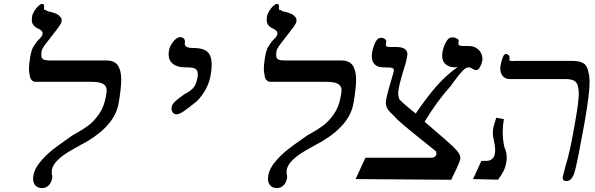

<svg xmlns="http://www.w3.org/2000/svg" viewBox="-20 -915 3040 981"><path d="M426 -193Q363 -159 329.2 -138.5Q295.5 -118 272.2 -94.5Q249 -71 244.5 -45V-25Q247 -21 247 -12.5Q247 -7 246.5 -4Q242 19.5 228 32.8Q214 46 195.5 46Q173.5 46 161.2 32.8Q149 19.5 149 -3Q149 -10 150.5 -18Q156.5 -53 185.2 -87.5Q214 -122 247.2 -148.5Q280.5 -175 323 -204Q345.5 -219.5 350.5 -223.5L367.5 -233Q403.5 -253 431.5 -273.8Q459.5 -294.5 485.5 -331.5Q511.5 -368.5 520.5 -420Q521 -423.5 523 -434.5Q525 -445.5 525 -454Q525 -475 507.8 -486Q490.5 -497 444 -497H162Q149 -497 140.8 -506.8Q132.5 -516.5 131.5 -534Q128 -546.5 128 -563Q128 -588 134.5 -625Q138.5 -649 144.5 -663.8Q150.5 -678.5 168.5 -703Q185.5 -719.5 191.5 -727.8Q197.5 -736 197.5 -746Q197.5 -752 193.2 -756.5Q189 -761 179 -767Q159.5 -775 151 -786.2Q142.5 -797.5 142.5 -814Q142.5 -822 144 -831Q146 -843.5 155.2 -858.5Q164.5 -873.5 175.8 -884.2Q187 -895 194 -895Q200.5 -895 203 -892Q205.5 -889 205.5 -883.5Q205.5 -878.5 205 -876L205.5 -865Q212 -866 224 -857.5Q250.5 -852.5 266.2 -845.2Q282 -838 284.5 -831.5Q295 -825.5 295 -811.5Q295 -807.5 294.5 -805Q293 -795.5 280.5 -778Q268 -760.5 244 -730.5Q220 -700.5 207.5 -683Q195 -665.5 193 -655Q191 -643.5 191 -634Q191 -617 201.2 -611.5Q211.5 -606 238.5 -606H523.5Q565 -606 582.2 -580.5Q599.5 -555 599.5 -507Q599.5 -466 586 -387Q576.5 -332 536 -283.2Q495.5 -234.5 426 -193Z M882 -331Q870.5 -331 863.5 -339.5Q856.5 -348 856.5 -360.5Q856.5 -378.5 871.8 -393.8Q887 -409 912.5 -426.5L923.5 -434.5Q949 -446.5 965.8 -464Q982.5 -481.5 988.5 -516Q990.5 -526 990.5 -535.5Q990.5 -551 983.5 -558.8Q976.5 -566.5 962.8 -568.8Q949 -571 924.5 -571Q886.5 -571 864 -588.5Q841.5 -606 841.5 -638Q841.5 -646 843 -655Q846 -672.5 855.5 -688.8Q865 -705 877.5 -715Q890 -725 901 -725Q912 -725 918.5 -718.8Q925 -712.5 925 -702.5Q925 -699 924.5 -697Q924 -695.5 924 -692Q924 -670 963.5 -670Q998 -670 1019 -662.5Q1040 -655 1050.8 -636.2Q1061.5 -617.5 1061.5 -585Q1061.5 -558.5 1056 -529Q1050 -494.5 1032 -460.5Q1014 -426.5 985.5 -397.5Q943 -363.5 919.8 -347.2Q896.5 -331 882 -331Z M1626 -193Q1563 -159 1529.2 -138.5Q1495.5 -118 1472.2 -94.5Q1449 -71 1444.5 -45V-25Q1447 -21 1447 -12.5Q1447 -7 1446.5 -4Q1442 19.5 1428 32.8Q1414 46 1395.5 46Q1373.5 46 1361.2 32.8Q1349 19.5 1349 -3Q1349 -10 1350.5 -18Q1356.5 -53 1385.2 -87.5Q1414 -122 1447.2 -148.5Q1480.5 -175 1523 -204Q1545.5 -219.5 1550.5 -223.5L1567.5 -233Q1603.5 -253 1631.5 -273.8Q1659.5 -294.5 1685.5 -331.5Q1711.5 -368.5 1720.5 -420Q1721 -423.5 1723 -434.5Q1725 -445.5 1725 -454Q1725 -475 1707.8 -486Q1690.5 -497 1644 -497H1362Q1349 -497 1340.8 -506.8Q1332.5 -516.5 1331.5 -534Q1328 -546.5 1328 -563Q1328 -588 1334.5 -625Q1338.5 -649 1344.5 -663.8Q1350.5 -678.5 1368.5 -703Q1385.5 -719.5 1391.5 -727.8Q1397.5 -736 1397.5 -746Q1397.5 -752 1393.2 -756.5Q1389 -761 1379 -767Q1359.5 -775 1351 -786.2Q1342.5 -797.5 1342.5 -814Q1342.5 -822 1344 -831Q1346 -843.5 1355.2 -858.5Q1364.5 -873.5 1375.8 -884.2Q1387 -895 1394 -895Q1400.5 -895 1403 -892Q1405.5 -889 1405.5 -883.5Q1405.5 -878.5 1405 -876L1405.5 -865Q1412 -866 1424 -857.5Q1450.5 -852.5 1466.2 -845.2Q1482 -838 1484.5 -831.5Q1495 -825.5 1495 -811.5Q1495 -807.5 1494.5 -805Q1493 -795.5 1480.5 -778Q1468 -760.5 1444 -730.5Q1420 -700.5 1407.5 -683Q1395 -665.5 1393 -655Q1391 -643.5 1391 -634Q1391 -617 1401.2 -611.5Q1411.5 -606 1438.5 -606H1723.5Q1765 -606 1782.2 -580.5Q1799.5 -555 1799.5 -507Q1799.5 -466 1786 -387Q1776.5 -332 1736 -283.2Q1695.5 -234.5 1626 -193Z M2414 -557Q2407.5 -557 2402.2 -559.2Q2397 -561.5 2390.5 -565.5Q2381.5 -571 2376.5 -571Q2360.5 -571 2343.5 -553.2Q2326.5 -535.5 2297.5 -496Q2296 -494 2281.5 -474Q2215 -401 2149.5 -293L2250.5 -206Q2294.5 -168 2313.2 -146.8Q2332 -125.5 2332 -108Q2332 -104 2331.5 -102Q2328 -82.5 2291.5 -9.5L2285.5 3.5L1797 0L1847 -109H2185.5Q2194.5 -109 2201.5 -114.2Q2208.5 -119.5 2210 -128Q2210 -133 2208.5 -141Q2152 -186 2080.8 -244Q2009.5 -302 1995.5 -320Q1970.5 -343 1961 -357.5Q1951.5 -372 1951.5 -389Q1951.5 -398.5 1953.5 -408Q1958 -437 1992 -550Q1992.5 -552 1992.5 -555Q1992.5 -563 1986.5 -566.2Q1980.5 -569.5 1970.2 -570.2Q1960 -571 1936.5 -571Q1909.5 -571 1894.5 -586Q1879.5 -601 1879.5 -627.5Q1879.5 -636.5 1881 -646Q1886.5 -675.5 1897.8 -698.8Q1909 -722 1926.5 -722Q1938 -722 1946.2 -715.8Q1954.5 -709.5 1953.5 -702.5L1952 -693.5Q1951.5 -691 1951.5 -687Q1951.5 -680.5 1955.8 -677.8Q1960 -675 1969.5 -675H2000.5Q2033 -675 2047.2 -665.5Q2061.5 -656 2061.5 -637.5Q2061.5 -630.5 2059 -619.5L2052 -589.5Q2024 -503 2016 -456Q2014.5 -448 2014.5 -440Q2014.5 -423 2021 -407Q2045.5 -381 2104 -335Q2167 -427 2215.5 -480.8Q2264 -534.5 2319 -573L2305 -571Q2274.5 -571 2256.8 -586.5Q2239 -602 2239 -631Q2239 -639 2240.5 -648Q2245 -673.5 2258 -698.8Q2271 -724 2289 -724Q2303.5 -724 2314.2 -718Q2325 -712 2324 -706.5L2322.5 -697.5Q2322 -696 2322 -693Q2322 -685.5 2327.8 -682.8Q2333.5 -680 2345.5 -680H2373.5Q2397 -680 2413.2 -670Q2429.5 -660 2437.2 -644.8Q2445 -629.5 2445 -614.5Q2445 -608.5 2444.5 -606Q2441 -588 2432.5 -572.5Q2424 -557 2414 -557Z M2548.5 -240Q2548.5 -202 2557 -163.5Q2569 -138.5 2569 -110.5Q2569 -98 2567 -86Q2562.5 -61 2553.8 -43Q2545 -25 2525 3L2397 0L2439.5 -93H2467Q2480.5 -93 2492.8 -101.8Q2505 -110.5 2508 -128Q2510 -138.5 2510 -150Q2510 -166.5 2504 -194.5Q2501.5 -205 2499.8 -216Q2498 -227 2498 -237.5Q2498 -246.5 2499.5 -257Q2503 -275.5 2515.5 -313.5L2554.5 -306.5Q2548.5 -273 2548.5 -240ZM2536 -565Q2536 -572.5 2537.5 -580Q2542 -604.5 2548.8 -621.8Q2555.5 -639 2564 -639Q2573.5 -639 2579.2 -632.8Q2585 -626.5 2583.5 -617.5L2582.5 -612.5Q2580.5 -603 2597 -603Q2603 -603 2608.2 -603.5Q2613.5 -604 2618 -604H2897Q2929.5 -604 2947.5 -598Q2965.5 -592 2974.2 -579.2Q2983 -566.5 2987 -543.5Q2992.5 -524.5 2992.5 -496.5Q2992.5 -434.5 2966 -285Q2949.5 -193 2935.8 -123.2Q2922 -53.5 2912 -24Q2897.5 10 2875 10Q2863.5 10 2858.5 4.5Q2853.5 -1 2855.5 -12Q2857 -20 2869.5 -67Q2881.5 -106 2891.5 -149.8Q2901.5 -193.5 2917.5 -285Q2929 -351 2932.2 -377.2Q2935.5 -403.5 2937.5 -436Q2936.5 -465.5 2930.8 -481.2Q2925 -497 2910.8 -504Q2896.5 -511 2868.5 -511H2583.5Q2562.5 -511 2549.2 -526.2Q2536 -541.5 2536 -565Z"/></svg>

Font: JuliaMono MediumItalic
Style: Regular
Weight: 500
Italic angle: -9°
Monospace: yes
Designer: cormullion
Foundry: corm
Version: Version 0.049; ttfautohint (v1.8.4)